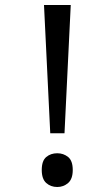

<svg xmlns="http://www.w3.org/2000/svg" viewBox="-20 -734 423 768"><path d="M181 -201 156 -714H263L238 -201ZM147 -54Q147 -91 165 -106Q183 -121 209 -121Q234 -121 252.5 -106Q271 -91 271 -54Q271 -18 252.5 -2Q234 14 209 14Q183 14 165 -2Q147 -18 147 -54Z"/></svg>

Font: umalayalam15
Style: Book
Weight: 400
Designer: Jelle Bosma - Monotype Design Team
Foundry: Monotype Imaging Inc.
Version: Version 2.003